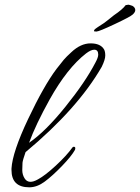

<svg xmlns="http://www.w3.org/2000/svg" viewBox="-20 -777 597 819"><path d="M387 -510Q399 -532 399 -544Q399 -565 382 -565Q368 -565 347 -549Q267 -487 192 -353Q132 -245 104 -168Q173 -215 258.5 -321Q344 -427 387 -510ZM89 -128Q77 -94 76 -82.5Q75 -71 75 -51.5Q75 -32 85 -16Q102 11 142 -12Q172 -28 218 -70.5Q264 -113 289 -148Q291 -151 295 -151Q304 -151 300 -138Q285 -111 244.5 -69Q204 -27 171 -2.5Q138 22 105 22Q29 22 29 -52Q29 -55 29 -58Q33 -128 100 -269.5Q167 -411 221 -483L252 -522Q263 -535 284 -554Q324 -592 366.5 -592Q409 -592 424 -566Q429 -557 429 -540Q429 -523 414 -492Q311 -313 89 -128ZM398 -662Q427 -680 438.5 -690Q450 -700 466 -712Q503 -737 516 -755Q524 -757 527.5 -757Q531 -757 545 -752Q557 -745 557 -734Q557 -725 546 -715Q535 -705 469 -674Q403 -643 392 -642.5Q381 -642 381 -645Q381 -648 383.5 -651Q386 -654 398 -662Z"/></svg>

Font: Allura
Style: Regular
Weight: 400
Designer: Robert E. Leuschke
Foundry: Robert E. Leuschke
Version: Version 1.004